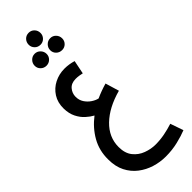

<svg xmlns="http://www.w3.org/2000/svg" viewBox="-401 -910 1319 1319"><g transform="rotate(-45 258.5 -251.0)"><path d="M303 383Q249 383 197 367Q145 351 102.5 318.5Q60 286 34.5 236Q9 186 9 117Q8 30 48 -40.5Q88 -111 156 -163Q130 -177 103.5 -201Q77 -225 59 -261Q41 -297 40 -346Q39 -405 66.5 -448Q94 -491 139.5 -514Q185 -537 237 -537Q261 -537 282.5 -533.5Q304 -530 324 -524L304 -425Q291 -428 275.5 -430.5Q260 -433 243 -433Q200 -433 177.5 -406.5Q155 -380 155 -346Q155 -313 171.5 -288Q188 -263 212 -247Q236 -231 259 -226Q309 -249 365 -265L395 -165Q267 -130 193.5 -59Q120 12 120 107Q120 168 149.5 205Q179 242 223.5 258.5Q268 275 312 275Q357 275 400.5 266.5Q444 258 484 245L517 340Q478 356 422 369.5Q366 383 303 383ZM238 -769Q213 -769 196.5 -786Q180 -803 180 -826Q180 -851 196.5 -868Q213 -885 238 -885Q262 -885 278.5 -868Q295 -851 295 -826Q295 -803 278.5 -786Q262 -769 238 -769ZM165 -638Q141 -638 124 -654.5Q107 -671 107 -695Q107 -719 124 -736.5Q141 -754 165 -754Q189 -754 206 -736.5Q223 -719 223 -695Q223 -671 206 -654.5Q189 -638 165 -638ZM317 -638Q292 -638 275 -654.5Q258 -671 258 -695Q258 -719 275 -736.5Q292 -754 317 -754Q341 -754 357.5 -736.5Q374 -719 374 -695Q374 -671 357.5 -654.5Q341 -638 317 -638Z"/></g></svg>

Font: Noto Sans Arabic ExtCond SemBd
Style: Regular
Weight: 600
Width: 2
Designer: Monotype Design Team, Nadine Chahine, Nizar Qandah and Khaled Hosny
Foundry: Monotype Imaging Inc.
Version: Version 2.012; ttfautohint (v1.8.4.7-5d5b)